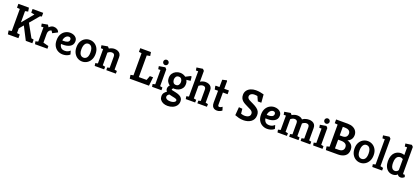

<svg xmlns="http://www.w3.org/2000/svg" viewBox="77 -2288 8952 4111"><g transform="rotate(20 4553.0 -232.0)"><path d="M53 0 40 -84 108 -96V-598L42 -603V-691H282L296 -606L229 -593V-336L442 -593L365 -608V-691H607V-607L569 -599L392 -389L557 -92L611 -82V0H462L310 -296L229 -200V-93L294 -83V0Z M672 0 658 -61 718 -77V-403L667 -400L656 -465L789 -489L821 -439Q842 -463 869.5 -476Q897 -489 923 -489Q967 -489 1001.5 -468.5Q1036 -448 1050 -406L937 -347L906 -396Q893 -396 875 -386Q857 -376 843.5 -352.5Q830 -329 830 -290V-93L954 -61L955 0Z M1301 4Q1242 4 1190.5 -23.5Q1139 -51 1107.5 -105Q1076 -159 1076 -238Q1076 -323 1108 -378.5Q1140 -434 1191 -461.5Q1242 -489 1297 -489Q1339 -489 1377 -474.5Q1415 -460 1439.5 -429.5Q1464 -399 1464 -353Q1464 -309 1445.5 -279Q1427 -249 1394.5 -230Q1362 -211 1321.5 -202.5Q1281 -194 1237 -195L1193 -196Q1199 -149 1228 -117Q1257 -85 1319 -85Q1363 -85 1391.5 -101Q1420 -117 1438 -134L1461 -53Q1450 -40 1427 -27Q1404 -14 1372 -5Q1340 4 1301 4ZM1193 -276 1224 -275Q1244 -274 1266 -277.5Q1288 -281 1307.5 -289Q1327 -297 1338.5 -312Q1350 -327 1350 -350Q1350 -375 1335 -387.5Q1320 -400 1298 -400Q1271 -400 1248 -383Q1225 -366 1210.5 -338Q1196 -310 1193 -276Z M1744 4Q1687 4 1637.5 -25.5Q1588 -55 1557.5 -111Q1527 -167 1527 -245Q1527 -324 1557.5 -378.5Q1588 -433 1637.5 -461Q1687 -489 1744 -489Q1802 -489 1851.5 -460.5Q1901 -432 1931.5 -377.5Q1962 -323 1962 -245Q1962 -167 1931.5 -111Q1901 -55 1851.5 -25.5Q1802 4 1744 4ZM1744 -84Q1775 -84 1798.5 -100.5Q1822 -117 1835 -151Q1848 -185 1848 -239Q1848 -294 1835 -330Q1822 -366 1798.5 -383.5Q1775 -401 1744 -401Q1722 -401 1703 -391Q1684 -381 1670.5 -360Q1657 -339 1649.5 -308.5Q1642 -278 1642 -238Q1642 -184 1655 -150Q1668 -116 1691.5 -100Q1715 -84 1744 -84Z M2032 0 2022 -61 2078 -74V-401H2027L2016 -466L2156 -490L2189 -453Q2210 -467 2242 -478Q2274 -489 2307 -489Q2349 -489 2383.5 -474.5Q2418 -460 2438.5 -430.5Q2459 -401 2459 -355V-71L2515 -61L2514 0H2296L2295 -61L2347 -72V-330Q2347 -365 2329.5 -381.5Q2312 -398 2281 -398Q2252 -398 2225.5 -384Q2199 -370 2190 -360V-72L2248 -60L2247 0Z M2830 0 2817 -83 2881 -95V-600L2819 -607V-691H3062L3076 -606L3002 -593V-99H3179L3216 -199H3290L3269 0Z M3339 0 3329 -61 3385 -74V-401L3334 -400L3323 -466L3464 -490L3497 -455V-72L3553 -61V0ZM3439 -532Q3414 -532 3396.5 -550Q3379 -568 3379 -592Q3379 -617 3396.5 -634.5Q3414 -652 3439 -652Q3464 -652 3481.5 -634.5Q3499 -617 3499 -592Q3499 -568 3481.5 -550Q3464 -532 3439 -532Z M3788 271Q3731 271 3687 251.5Q3643 232 3619 198Q3595 164 3595 120Q3595 72 3618.5 40.5Q3642 9 3674 -10Q3663 -22 3656 -38Q3649 -54 3649 -75Q3649 -100 3659.5 -120.5Q3670 -141 3686 -156Q3652 -178 3630 -214.5Q3608 -251 3608 -302Q3608 -362 3636.5 -403.5Q3665 -445 3710 -467Q3755 -489 3804 -489Q3839 -489 3872 -478Q3905 -467 3932 -446L4038 -500L4060 -497L4071 -403L3979 -392Q3989 -373 3995 -350.5Q4001 -328 4001 -302Q4001 -244 3972.5 -204Q3944 -164 3899.5 -143.5Q3855 -123 3804 -123Q3796 -123 3788.5 -123Q3781 -123 3774 -125L3755 -97L3758 -82L3860 -60Q3911 -49 3946.5 -30Q3982 -11 4000 16.5Q4018 44 4018 83Q4018 143 3986.5 185Q3955 227 3903 249Q3851 271 3788 271ZM3812 160Q3841 160 3867 152.5Q3893 145 3910.5 131Q3928 117 3928 99Q3928 81 3911 71.5Q3894 62 3866.5 55.5Q3839 49 3806.5 43Q3774 37 3744 28Q3720 41 3708.5 58Q3697 75 3697 95Q3697 111 3709 126Q3721 141 3746 150.5Q3771 160 3812 160ZM3804 -211Q3846 -211 3866 -239.5Q3886 -268 3886 -307Q3886 -344 3866 -372.5Q3846 -401 3804 -401Q3763 -401 3743 -372.5Q3723 -344 3723 -307Q3723 -268 3743 -239.5Q3763 -211 3804 -211Z M4107 0 4096 -61 4153 -74V-650H4101L4091 -715L4231 -735L4265 -700V-453Q4285 -467 4317 -478Q4349 -489 4382 -489Q4424 -489 4458.5 -474.5Q4493 -460 4513.5 -430.5Q4534 -401 4534 -355V-73L4590 -61L4589 0H4371V-61L4422 -72V-330Q4422 -365 4405 -381.5Q4388 -398 4357 -398Q4327 -398 4301 -384Q4275 -370 4265 -360V-72L4322 -61L4321 0Z M4815 4Q4782 4 4755 -8.5Q4728 -21 4711 -51Q4694 -81 4694 -133L4696 -404H4620L4605 -479L4612 -489H4697L4699 -657L4798 -679L4807 -663L4806 -489H4908Q4913 -489 4913 -483V-404H4806V-133Q4806 -103 4814.5 -95Q4823 -87 4839 -87Q4857 -87 4876.5 -98Q4896 -109 4905 -115L4929 -39Q4916 -25 4884.5 -10.5Q4853 4 4815 4Z M5419 4Q5363 4 5311.5 -9.5Q5260 -23 5221 -39L5236 -226L5316 -220L5327 -111Q5341 -107 5364 -101Q5387 -95 5414 -95Q5446 -95 5473.5 -104Q5501 -113 5518.5 -132.5Q5536 -152 5536 -183Q5536 -210 5523 -228Q5510 -246 5484 -262Q5458 -278 5416 -296Q5377 -315 5342.5 -333Q5308 -351 5282 -374Q5256 -397 5241 -429Q5226 -461 5226 -507Q5226 -564 5256.5 -605.5Q5287 -647 5339.5 -669.5Q5392 -692 5455 -692Q5505 -692 5552.5 -684Q5600 -676 5639 -664L5654 -480H5574L5526 -586Q5512 -589 5493 -591Q5474 -593 5457 -593Q5423 -593 5399.5 -582.5Q5376 -572 5363.5 -554Q5351 -536 5351 -514Q5351 -492 5364 -475Q5377 -458 5398.5 -445Q5420 -432 5444.5 -421.5Q5469 -411 5492 -399Q5551 -371 5588.5 -342.5Q5626 -314 5644 -279.5Q5662 -245 5662 -199Q5662 -145 5641.5 -106.5Q5621 -68 5586 -43.5Q5551 -19 5507 -7.5Q5463 4 5419 4Z M5959 4Q5900 4 5848.5 -23.5Q5797 -51 5765.5 -105Q5734 -159 5734 -238Q5734 -323 5766 -378.5Q5798 -434 5849 -461.5Q5900 -489 5955 -489Q5997 -489 6035 -474.5Q6073 -460 6097.5 -429.5Q6122 -399 6122 -353Q6122 -309 6103.5 -279Q6085 -249 6052.5 -230Q6020 -211 5979.5 -202.5Q5939 -194 5895 -195L5851 -196Q5857 -149 5886 -117Q5915 -85 5977 -85Q6021 -85 6049.5 -101Q6078 -117 6096 -134L6119 -53Q6108 -40 6085 -27Q6062 -14 6030 -5Q5998 4 5959 4ZM5851 -276 5882 -275Q5902 -274 5924 -277.5Q5946 -281 5965.5 -289Q5985 -297 5996.5 -312Q6008 -327 6008 -350Q6008 -375 5993 -387.5Q5978 -400 5956 -400Q5929 -400 5906 -383Q5883 -366 5868.5 -338Q5854 -310 5851 -276Z M6197 0 6186 -60 6243 -74V-401H6192L6181 -466L6321 -490L6354 -453Q6375 -467 6407 -478Q6439 -489 6472 -489Q6510 -489 6541.5 -477.5Q6573 -466 6594 -442Q6619 -461 6644 -471Q6669 -481 6693.5 -485Q6718 -489 6741 -489Q6783 -489 6817.5 -474.5Q6852 -460 6872 -430.5Q6892 -401 6892 -355V-73L6944 -61L6943 0H6724L6723 -60L6780 -72V-330Q6780 -365 6762.5 -381.5Q6745 -398 6714 -398Q6686 -398 6660 -384.5Q6634 -371 6623 -359V-71L6677 -61L6676 0H6463L6462 -61L6512 -72V-330Q6512 -365 6494.5 -381.5Q6477 -398 6446 -398Q6417 -398 6390.5 -384Q6364 -370 6355 -360V-72L6413 -60L6412 0Z M7009 0 6999 -61 7055 -74V-401L7004 -400L6993 -466L7134 -490L7167 -455V-72L7223 -61V0ZM7109 -532Q7084 -532 7066.5 -550Q7049 -568 7049 -592Q7049 -617 7066.5 -634.5Q7084 -652 7109 -652Q7134 -652 7151.5 -634.5Q7169 -617 7169 -592Q7169 -568 7151.5 -550Q7134 -532 7109 -532Z M7299 0 7286 -80 7349 -95V-599L7281 -606V-691H7547Q7618 -691 7668 -667Q7718 -643 7744 -602Q7770 -561 7770 -510Q7770 -464 7752 -431Q7734 -398 7708.5 -379Q7683 -360 7662 -354Q7702 -343 7732.5 -322Q7763 -301 7780.5 -268Q7798 -235 7798 -187Q7798 -93 7737 -46.5Q7676 0 7577 0ZM7470 -99H7553Q7588 -99 7614.5 -109Q7641 -119 7656.5 -141Q7672 -163 7672 -198Q7672 -249 7636.5 -274Q7601 -299 7537 -299H7470ZM7470 -397H7535Q7572 -397 7596 -410Q7620 -423 7632 -446Q7644 -469 7644 -497Q7644 -546 7608.5 -569Q7573 -592 7521 -592H7470Z M8081 4Q8024 4 7974.5 -25.5Q7925 -55 7894.5 -111Q7864 -167 7864 -245Q7864 -324 7894.5 -378.5Q7925 -433 7974.5 -461Q8024 -489 8081 -489Q8139 -489 8188.5 -460.5Q8238 -432 8268.5 -377.5Q8299 -323 8299 -245Q8299 -167 8268.5 -111Q8238 -55 8188.5 -25.5Q8139 4 8081 4ZM8081 -84Q8112 -84 8135.5 -100.5Q8159 -117 8172 -151Q8185 -185 8185 -239Q8185 -294 8172 -330Q8159 -366 8135.5 -383.5Q8112 -401 8081 -401Q8059 -401 8040 -391Q8021 -381 8007.5 -360Q7994 -339 7986.5 -308.5Q7979 -278 7979 -238Q7979 -184 7992 -150Q8005 -116 8028.5 -100Q8052 -84 8081 -84Z M8357 0 8347 -60 8405 -74V-650H8352L8341 -715L8482 -735L8516 -700V-76L8581 -60V0Z M8819 4Q8762 4 8719 -25.5Q8676 -55 8652 -109Q8628 -163 8628 -234Q8628 -306 8647 -355Q8666 -404 8697.5 -433.5Q8729 -463 8766.5 -476Q8804 -489 8839 -489Q8862 -489 8880.5 -485Q8899 -481 8914 -475V-650L8861 -649L8851 -715L8992 -735L9026 -700V-101Q9026 -88 9032 -83Q9038 -78 9046 -78Q9053 -78 9059.5 -80.5Q9066 -83 9067 -84L9085 -34Q9077 -26 9055.5 -11Q9034 4 9001 4Q8972 4 8954 -7.5Q8936 -19 8926 -38Q8907 -17 8880 -6.5Q8853 4 8819 4ZM8839 -85Q8862 -85 8884.5 -99Q8907 -113 8914 -134V-379Q8904 -389 8886.5 -395.5Q8869 -402 8850 -402Q8821 -402 8796.5 -386.5Q8772 -371 8757.5 -334Q8743 -297 8743 -234Q8743 -188 8753.5 -154.5Q8764 -121 8786 -103Q8808 -85 8839 -85Z"/></g></svg>

Font: Kreon Light SemiBold
Style: Regular
Weight: 600
Version: Version 2.002